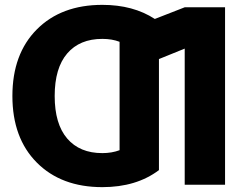

<svg xmlns="http://www.w3.org/2000/svg" viewBox="-20 -760 1022 790"><path d="M740 -730H906V0H740V-560L634 -517V-60Q541 10 401 10Q232 10 131.5 -91Q31 -192 31 -365Q31 -538 131.5 -639Q232 -740 401 -740Q528 -740 617 -682ZM401 -130Q440 -130 472 -142V-588Q441 -600 401 -600Q308 -600 256.5 -540Q205 -480 205 -365Q205 -250 256.5 -190Q308 -130 401 -130Z"/></svg>

Font: M PLUS 1p ExtraBold
Style: Regular
Weight: 800
Version: Version 1.062